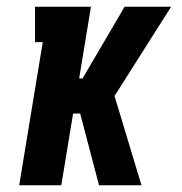

<svg xmlns="http://www.w3.org/2000/svg" viewBox="-20 -550 540 570"><path d="M37 0 107 -425H84V-530H250L215 -317H225L350 -530H488L320 -265L400 0H274L218 -213H197L162 0Z"/></svg>

Font: Iosevka Slab Extrabold
Style: Italic
Weight: 800
Italic angle: -9°
Monospace: yes
Designer: Belleve Invis
Foundry: Belleve Invis
Version: Version 11.1.0; ttfautohint (v1.8.3)